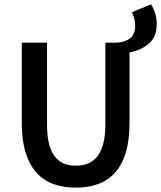

<svg xmlns="http://www.w3.org/2000/svg" viewBox="-20 -850 740 882"><path d="M328 12Q271 12 225.5 -4.5Q180 -21 147.5 -57Q115 -93 97.5 -149.5Q80 -206 80 -287V-654H196V-278Q196 -225 205.5 -188.5Q215 -152 232.5 -130Q250 -108 274 -98.5Q298 -89 328 -89Q358 -89 383 -98.5Q408 -108 426 -130Q444 -152 454 -188.5Q464 -225 464 -278V-654H515Q533 -655 548.5 -659.5Q564 -664 575.5 -672.5Q587 -681 594 -695.5Q601 -710 601 -732Q601 -749 596.5 -765.5Q592 -782 586 -794L674 -830Q685 -813 692.5 -789.5Q700 -766 700 -740Q700 -681 665 -650.5Q630 -620 575 -609V-287Q575 -206 558 -149.5Q541 -93 508.5 -57Q476 -21 430.5 -4.5Q385 12 328 12Z"/></svg>

Font: Giro Sans Semibold
Style: Regular
Weight: 600
Designer: Paul D. Hunt
Foundry: Adobe Systems Incorporated
Version: Version 1.000;PS 1.0;hotconv 1.0.88;makeotf.lib2.5.647800